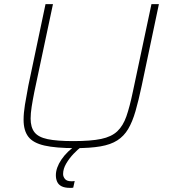

<svg xmlns="http://www.w3.org/2000/svg" viewBox="-20 -708 816 928"><path d="M344 8Q250 8 195 -4.5Q140 -17 117 -47Q94 -77 94 -129Q94 -161 100.5 -201.5Q107 -242 117 -294L200 -688H236L146 -264Q138 -224 133 -192Q128 -160 128 -135Q128 -93 146.5 -69Q165 -45 210 -35.5Q255 -26 335 -26Q419 -26 469 -36.5Q519 -47 547 -73.5Q575 -100 591 -146Q607 -192 622 -264L712 -688H748L665 -294Q650 -223 635 -171Q620 -119 599.5 -84.5Q579 -50 547 -29.5Q515 -9 465.5 -0.5Q416 8 344 8ZM318 200Q293 200 278 192.5Q263 185 256.5 171Q250 157 250 139Q250 103 277 63Q304 23 353 -10L375 0Q357 13 336 35Q315 57 300 82.5Q285 108 285 133Q285 146 294 157Q303 168 324 168Q327 168 330.5 168Q334 168 341 167L334 199Q329 200 326 200Q323 200 318 200Z"/></svg>

Font: Saira SemiExpanded Thin
Style: Italic
Weight: 250
Width: 6
Italic angle: -12°
Designer: Hector Gatti with collaboration of the Omnibus-Type team
Foundry: Omnibus-Type
Version: Version 1.101